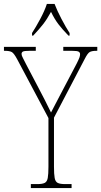

<svg xmlns="http://www.w3.org/2000/svg" viewBox="-29 -951 512 971"><path d="M127 0V-20H160Q185 -20 197 -26Q209 -32 212.5 -51Q216 -70 216 -108V-354L58 -651Q42 -681 31 -687.5Q20 -694 -5 -694H-9V-714H152V-694H120Q93 -694 86.5 -690Q80 -686 80 -678Q80 -670 87 -657.5Q94 -645 103 -626L165 -508Q182 -476 198 -444.5Q214 -413 229 -382Q237 -397 248.5 -419.5Q260 -442 277 -474L359 -630Q369 -650 372.5 -659.5Q376 -669 376 -677Q376 -685 369 -689.5Q362 -694 336 -694H291V-714H463V-694H459Q436 -694 425 -688Q414 -682 399 -652L244 -356V-108Q244 -70 247.5 -51Q251 -32 263 -26Q275 -20 300 -20H333V0ZM133 -784Q152 -813 174.5 -855Q197 -897 208 -931H247Q260 -897 282 -855Q304 -813 323 -784V-771H317Q286 -803 266.5 -828.5Q247 -854 229 -891Q209 -854 189 -828.5Q169 -803 139 -771H133Z"/></svg>

Font: Noto Serif Sinhala Condensed Thin
Style: Regular
Weight: 100
Width: 3
Designer: Jelle Bosma - Monotype Design Team
Foundry: Monotype Imaging Inc.
Version: Version 2.007; ttfautohint (v1.8.4.7-5d5b)